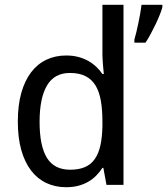

<svg xmlns="http://www.w3.org/2000/svg" viewBox="-20 -780 705 810"><path d="M416 -71.8H412.1Q401.4 -55.2 387 -40.3Q372.6 -25.4 353.8 -14.2Q335 -2.9 311.5 3.4Q288.1 9.8 258.8 9.8Q213.4 9.8 175.8 -7.8Q138.2 -25.4 111.3 -60.3Q84.5 -95.2 69.8 -147Q55.2 -198.7 55.2 -267.1Q55.2 -335.9 69.8 -387.9Q84.5 -439.9 111.3 -475.1Q138.2 -510.3 175.8 -528.1Q213.4 -545.9 258.8 -545.9Q287.6 -545.9 311 -539.6Q334.5 -533.2 353.3 -522.5Q372.1 -511.7 386.7 -497.6Q401.4 -483.4 412.1 -467.8H418Q416.5 -484.4 415 -499.5Q414.1 -512.2 413.1 -525.6Q412.1 -539.1 412.1 -546.9V-759.8H501V0H429.2ZM275.9 -64Q313 -64 338.6 -75.2Q364.3 -86.4 380.1 -109.4Q396 -132.3 403.6 -166.7Q411.1 -201.2 412.1 -247.1V-267.1Q412.1 -316.4 405.5 -354.7Q398.9 -393.1 383.1 -419.2Q367.2 -445.3 340.8 -458.7Q314.5 -472.2 274.9 -472.2Q209 -472.2 178 -418.9Q147 -365.7 147 -266.1Q147 -164.1 178 -114Q209 -64 275.9 -64ZM546.9 -612.8Q551.3 -627.4 555.7 -646.2Q560.1 -665 564.2 -684.8Q568.4 -704.6 571.8 -724.1Q575.2 -743.7 577.1 -759.8H665V-750Q662.1 -737.8 654.5 -718.8Q647 -699.7 637 -678.7Q627 -657.7 615.7 -636.7Q604.5 -615.7 593.8 -600.1H546.9Z"/></svg>

Font: WenQuanYi Micro Hei
Style: Regular
Weight: 400
Foundry: Ascender Corporation
Version: Version 0.2.0-beta